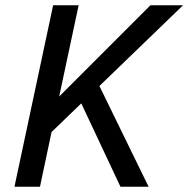

<svg xmlns="http://www.w3.org/2000/svg" viewBox="-20 -710 716 730"><path d="M35 0 182 -690H279L205 -343L552 -690H676L358 -383L545 0H438L289 -317L176 -208L132 0Z"/></svg>

Font: Radio Canada
Style: Italic
Weight: 400
Italic angle: -12°
Designer: Charles Daoud, Etienne Aubert Bonn, Alexandre Saumier Demers, Jacques Le Bailly
Foundry: Radio-Canada
Version: Version 2.104;gftools[0.9.28.dev5+ged2979d]